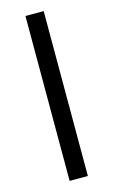

<svg xmlns="http://www.w3.org/2000/svg" viewBox="-112 -749 467 793"><g transform="rotate(-15 122.0 -352.5)"><path d="M83 0V-705H161V0Z"/></g></svg>

Font: Nunito Sans 10pt Condensed
Style: Regular
Weight: 400
Width: 3
Designer: Vernon Adams
Foundry: Vernon Adams
Version: Version 3.101;gftools[0.9.27]